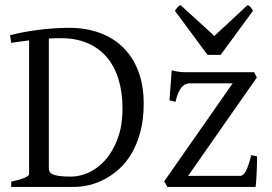

<svg xmlns="http://www.w3.org/2000/svg" viewBox="-20 -740 1075 760"><path d="M221.2 -588.9Q196.8 -588.9 173.3 -587.4V-75.2Q173.3 -64.5 178.2 -57.6Q185.1 -49.3 204.6 -45.2Q224.1 -41 262.2 -41Q295.9 -41 331.8 -57.4Q367.7 -73.7 397.2 -107.2Q426.8 -140.6 445.8 -191.4Q464.8 -242.2 464.8 -311Q464.8 -376 448.7 -427.5Q432.6 -479 401.6 -514.9Q370.6 -550.8 325.2 -569.8Q279.8 -588.9 221.2 -588.9ZM548.8 -330.1Q548.8 -269 536.4 -220.9Q523.9 -172.9 502.9 -136Q481.9 -99.1 454.1 -73.5Q426.3 -47.9 395.8 -31.5Q365.2 -15.1 333.5 -7.6Q301.8 0 272.9 0H24.4V-21Q57.6 -27.8 76.4 -35.9Q95.2 -43.9 95.2 -50.8V-580.1Q75.7 -577.6 58.1 -575.2Q40.5 -572.8 24.4 -570.3L20 -600.6Q41.5 -606.4 69.6 -611.8Q97.7 -617.2 128.9 -621.3Q160.2 -625.5 192.1 -627.7Q224.1 -629.9 252.9 -629.9Q320.8 -629.9 375.5 -609.6Q430.2 -589.4 468.8 -550.8Q507.3 -512.2 528.1 -456.5Q548.8 -400.9 548.8 -330.1ZM997.6 -121.1Q997.6 -105.5 997.1 -87.9Q996.6 -70.3 995.8 -53.7Q995.1 -37.1 994.1 -22.9Q993.2 -8.8 991.7 0H642.6L629.9 -22L900.9 -410.2H731.9Q724.1 -410.2 716.1 -407.2Q708 -404.3 700.4 -396.2Q692.9 -388.2 686.3 -373.8Q679.7 -359.4 674.8 -336.9L650.9 -342.8L659.7 -461.9Q670.4 -459 679.2 -457.3Q688 -455.6 697.5 -454.8Q707 -454.1 718.3 -454.1H985.8L996.6 -433.1L724.6 -43.9H930.7Q942.9 -43.9 953.1 -62.7Q963.4 -81.5 974.6 -126ZM853.5 -522.9H801.3L672.4 -697.3Q675.8 -702.1 678.2 -705.6Q680.7 -709 682.9 -711.4Q685.1 -713.9 687.7 -715.8Q690.4 -717.8 694.3 -720.2L828.6 -597.7L960.4 -720.2Q968.8 -715.8 972.2 -711.4Q975.6 -707 981.4 -697.3Z"/></svg>

Font: Akkhara
Style: Regular
Weight: 400
Designer: J. Victor Gaultney
Version: Version 1.00 June 13, 2006, initial release